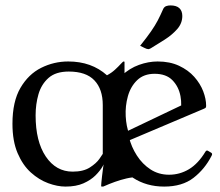

<svg xmlns="http://www.w3.org/2000/svg" viewBox="-20 -678 811 709"><path d="M359.5 -290Q359.5 -348.8 328.6 -381.2Q297.8 -413.8 233.8 -413.8Q185.8 -413.8 159.2 -390.2Q132.8 -366.8 122.1 -330.1Q111.5 -293.5 111.5 -252Q111.5 -155.8 149.1 -100Q186.8 -44.2 248.2 -44.2Q287.8 -44.2 311.8 -59.6Q335.8 -75 347.1 -91.4Q358.5 -107.8 359.5 -109.8ZM439.8 -133Q439.8 -102 449.8 -84Q459.8 -66 491.8 -62Q502.8 -61 502.8 -50V-36Q502.8 -24 488.8 -24Q468.2 -24 446.9 -19Q425.5 -14 404.5 -6.5Q383.5 1 363.5 10Q362.5 11 357.5 11H355.5Q353.5 11 353.5 8Q353.5 2 357 -29Q360.5 -60 365.5 -90H370.5Q368.5 -81 359.4 -64.5Q350.2 -48 332.8 -30.5Q315.2 -13 288.1 -1Q261 11 222 11Q192 11 158 -1.5Q124 -14 94 -41Q64 -68 45 -112.5Q26 -157 26 -221Q26 -303 55.5 -353.5Q85 -404 132 -427.5Q179 -451 232 -451Q318 -451 375 -400Q391.8 -408.8 404.6 -420.6Q417.5 -432.5 425.9 -441.8Q434.2 -451 436.8 -451Q439.8 -451 439.8 -449ZM761.2 -102.5Q736.2 -53.5 694.5 -21.2Q652.8 11 586.2 11Q520.8 11 471.1 -21.5Q421.5 -54 393.4 -107.5Q365.2 -161 365.2 -224Q365.2 -285 382.9 -328.5Q400.5 -372 429.5 -399Q458.5 -426 493.4 -438.5Q528.2 -451 562 -451Q607.2 -451 641.2 -435.1Q675.2 -419.2 697.4 -394.2Q719.5 -369.2 730.4 -340.9Q741.2 -312.5 741.2 -287.5Q741.2 -285.5 740.8 -283.1Q740.2 -280.8 738.2 -279.1Q736.2 -277.5 733.2 -276.5L415 -141.8L404.5 -172L680.2 -303.5L644.2 -253.5Q653 -288.2 646.4 -323.2Q639.8 -358.2 616.6 -381.9Q593.5 -405.5 551 -405.5Q511 -405.5 486.6 -382Q462.2 -358.5 452.2 -322.5Q442.2 -286.5 444.2 -248.8Q446.2 -211 457.2 -182.8L456.2 -171.5Q465 -135.5 485.4 -103.8Q505.8 -72 535.8 -52.4Q565.8 -32.8 604.2 -32.8Q643.8 -32.8 677.9 -53.2Q712 -73.8 738.5 -117.8Q742.5 -124.2 747.8 -121.2L760 -114Q765.8 -110.5 761.2 -102.5ZM497.5 -509Q523.2 -541.2 537.9 -562.4Q552.5 -583.5 562.4 -602.2Q572.2 -621 583.2 -646Q587.2 -653.2 594.2 -655.6Q601.2 -658 609.5 -658Q631.5 -658 642.4 -647.8Q653.2 -637.5 653.2 -619Q653.2 -592 634.4 -570.6Q615.5 -549.2 588.5 -531.9Q561.5 -514.5 536.5 -499.5Q534 -498.5 531.2 -497.2Q528.5 -496 526 -496.8Q522 -496.8 513.2 -501.2Z"/></svg>

Font: Young Serif Light
Style: Regular
Weight: 300
Designer: Bastien Sozeau
Foundry: NBR — Bastien Sozeau
Version: Version 5.001